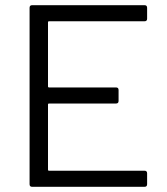

<svg xmlns="http://www.w3.org/2000/svg" viewBox="-20 -720 645 740"><path d="M547 -648Q547 -638 537 -638H169Q165 -638 165 -634V-387Q165 -383 169 -383H427Q437 -383 437 -373V-331Q437 -321 427 -321H169Q165 -321 165 -317V-66Q165 -62 169 -62H537Q547 -62 547 -52V-10Q547 0 537 0H104Q94 0 94 -10V-690Q94 -700 104 -700H537Q547 -700 547 -690Z"/></svg>

Font: LinhAnh
Style: Regular
Weight: 400
Designer: Jeremy Tribby
Foundry: Tribby Type
Version: Version 1.408